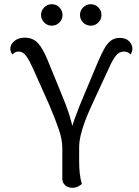

<svg xmlns="http://www.w3.org/2000/svg" viewBox="-20 -881 660 912"><path d="M323 11Q303 11 289.5 -1Q276 -13 276 -33V-178Q276 -218 259 -267.5Q242 -317 213 -385L137 -555Q121 -591 105.5 -613.5Q90 -636 68 -636Q59 -636 52 -632.5Q45 -629 40 -622Q29 -633 29 -649Q29 -670 48 -686Q67 -702 97 -702Q137 -702 160.5 -676Q184 -650 206 -596L269 -442Q294 -383 307.5 -341Q321 -299 326.5 -266.5Q332 -234 332 -203L309 -202Q309 -226 316 -255Q323 -284 334 -315Q345 -346 356.5 -374.5Q368 -403 377 -424L447 -591Q462 -625 475 -649Q488 -673 505.5 -687Q523 -701 548 -701Q578 -701 593.5 -685Q609 -669 609 -649Q609 -635 599 -622Q595 -629 586.5 -632.5Q578 -636 569 -636Q545 -636 529 -614.5Q513 -593 500 -563L429 -410Q422 -394 409.5 -367Q397 -340 384.5 -307Q372 -274 364 -241.5Q356 -209 356 -182V-112Q356 -84 359 -56.5Q362 -29 369 -7Q363 -2 351.5 4.5Q340 11 323 11ZM226 -759Q205 -759 190 -774Q175 -789 175 -810Q175 -831 190 -846Q205 -861 226 -861Q247 -861 262 -846Q277 -831 277 -810Q277 -789 262 -774Q247 -759 226 -759ZM411 -759Q390 -759 375 -774Q360 -789 360 -810Q360 -831 375 -846Q390 -861 411 -861Q432 -861 447 -846Q462 -831 462 -810Q462 -789 447 -774Q432 -759 411 -759Z"/></svg>

Font: Arima Thin
Style: Regular
Weight: 400
Version: Version 1.100